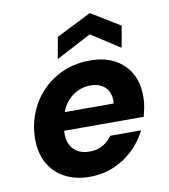

<svg xmlns="http://www.w3.org/2000/svg" viewBox="-83 -797 773 880"><g transform="rotate(-10 304.0 -357.5)"><path d="M265 12Q197 12 147 -15.5Q97 -43 71 -93Q45 -143 47 -210Q49 -272 72 -327Q95 -382 136.5 -424Q178 -466 234 -489.5Q290 -513 357 -513Q425 -513 473.5 -486Q522 -459 546.5 -411.5Q571 -364 569 -303Q569 -280 564.5 -257.5Q560 -235 555 -216H146L161 -300H430Q433 -333 422 -355Q411 -377 389.5 -388.5Q368 -400 339 -400Q305 -400 274.5 -384.5Q244 -369 222 -338.5Q200 -308 192 -260L187 -231Q180 -193 189.5 -164Q199 -135 223 -118.5Q247 -102 284 -102Q320 -102 346 -117.5Q372 -133 389 -157H532Q509 -109 469 -70.5Q429 -32 377 -10Q325 12 265 12ZM213 -545 231 -645 394 -727 528 -645 510 -545 377 -631Z"/></g></svg>

Font: DM Sans 17pt ExtraBold
Style: Italic
Weight: 800
Italic angle: -10°
Version: Version 4.004;gftools[0.9.30]